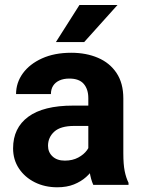

<svg xmlns="http://www.w3.org/2000/svg" viewBox="-20 -753 577 782"><path d="M339.7 -353.2Q339.7 -389.7 321 -411.4Q302.3 -433 262.3 -433Q239.2 -433 222.3 -425.4Q205.5 -417.8 196.4 -403.7Q187.4 -389.6 187.4 -369.8H45.4Q45.4 -416.1 73 -454.2Q100.7 -492.3 151.2 -515.2Q201.7 -538.1 270 -538.1Q331.2 -538.1 379.1 -517.5Q427.1 -497 454.7 -455.6Q482.3 -414.3 482.3 -352.2V-128.7Q482.3 -83.9 487.8 -56.4Q493.4 -29 503.5 -8.4V0H360Q349.9 -21.8 344.8 -54.8Q339.7 -87.8 339.7 -121.4ZM358.6 -240.1H282.5Q226.8 -240.1 201.2 -216.9Q175.6 -193.7 175.6 -159.2Q175.6 -133.1 193.9 -116Q212.2 -98.8 243.9 -98.8Q275.5 -98.8 298.6 -111.3Q321.7 -123.7 334.4 -141.4Q347.1 -159.1 346.8 -174.2L385 -112.6Q377.7 -93 364.5 -71.7Q351.3 -50.5 330.7 -32Q310.1 -13.6 281.1 -1.9Q252.1 9.8 213.2 9.8Q162.7 9.8 121.8 -10.5Q81 -30.9 57.1 -66.8Q33.3 -102.7 33.3 -148.8Q33.3 -231.9 95.1 -277.4Q156.9 -322.9 277.5 -322.9H358.6ZM303.6 -732.7H458.6L322.9 -581.7H207.7Z"/></svg>

Font: Heebo
Style: Regular
Weight: 400
Designer: Oded Ezer
Foundry: Ezer Type House
Version: Version 3.100